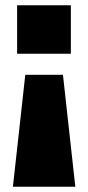

<svg xmlns="http://www.w3.org/2000/svg" viewBox="-20 -529 335 729"><path d="M29 180 76 -245H219L266 180ZM45 -325V-509H249V-325Z"/></svg>

Font: Nunito Sans 6pt Black
Style: Regular
Weight: 900
Version: Version 3.101;gftools[0.9.27]